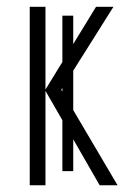

<svg xmlns="http://www.w3.org/2000/svg" viewBox="-20 -551 373 571"><path d="M197.8 -504.4V-419.9L265.6 -530.8H317.4L197.8 -340.8V-223.6L329.6 0H276.4L197.8 -136.7V-42H165.5V-193.4L115.2 -280.8V0H68.4V-530.8H115.2V-284.7L165.5 -366.7V-504.4ZM162.1 -284.2 165.5 -278.8V-289.6Z"/></svg>

Font: Open Sans Condensed Light
Style: Regular
Weight: 300
Width: 3
Designer: Monotype Design Team
Foundry: Monotype Imaging Inc.
Version: Version 3.003; ttfautohint (v1.8.4)